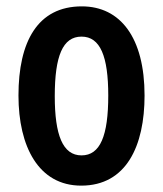

<svg xmlns="http://www.w3.org/2000/svg" viewBox="-20 -573 512 603"><path d="M434 -273C434 -455 358 -553 237 -553C98 -553 38 -442 38 -273C38 -113 101 10 235 10C377 10 434 -115 434 -273ZM152 -271C152 -397 177 -458 236 -458C295 -458 320 -396 320 -273C320 -147 295 -85 236 -85C177 -85 152 -149 152 -271Z"/></svg>

Font: Noto Sans Myanmar ExtraCondensed SemiBold
Style: Regular
Weight: 600
Width: 2
Designer: Monotype Design Team
Foundry: Monotype Imaging Inc.
Version: Version 2.107